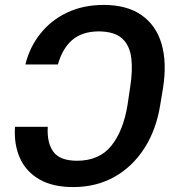

<svg xmlns="http://www.w3.org/2000/svg" viewBox="-20 -757 715 787"><path d="M41.5 -237.3H175.8Q171.9 -171.9 198.7 -135Q225.6 -98.1 295.9 -98.1Q387.2 -98.1 436.5 -159.7Q485.8 -221.2 502.9 -328.1L513.2 -397.5Q524.4 -466.3 518.3 -518.1Q512.2 -569.8 481 -598.9Q449.7 -627.9 384.8 -628.4Q317.4 -627.9 276.9 -593.8Q236.3 -559.6 217.3 -492.7H84Q101.6 -564 145.5 -619.1Q189.5 -674.3 255.4 -705.6Q321.3 -736.8 405.3 -736.8Q500 -736.8 559.8 -695.3Q619.6 -653.8 642.1 -577.6Q664.6 -501.5 648.4 -397.5L637.2 -329.6Q621.1 -226.1 572 -149.7Q522.9 -73.2 448.5 -31.7Q374 9.8 280.3 9.8Q195.8 9.8 141.1 -22Q86.4 -53.7 61.5 -109.6Q36.6 -165.5 41.5 -237.3Z"/></svg>

Font: Inter Display SemiBold
Style: Italic
Weight: 600
Italic angle: -9.39999°
Designer: Rasmus Andersson
Foundry: rsms
Version: Version 4.000;git-a52131595